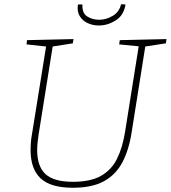

<svg xmlns="http://www.w3.org/2000/svg" viewBox="-20 -877 804 904"><path d="M544 -688 764 -693 761 -673 664 -658 600 -255Q587 -171 556 -112.5Q525 -54 469 -23.5Q413 7 323 7Q218 7 171 -37.5Q124 -82 124 -170Q124 -188 125.5 -207.5Q127 -227 131 -248L197 -658L105 -668L107 -688L326 -693L323 -673L228 -658L162 -245Q159 -225 157 -206Q155 -187 155 -170Q155 -94 194 -57.5Q233 -21 324 -21Q406 -21 455.5 -49Q505 -77 531 -129.5Q557 -182 569 -257L633 -659L541 -668ZM446 -757Q417 -757 393 -768Q369 -779 355.5 -801Q342 -823 347 -856H368Q366 -815 390.5 -799.5Q415 -784 447 -784Q480 -784 511 -802.5Q542 -821 550 -857L571 -856Q563 -805 525 -781Q487 -757 446 -757Z"/></svg>

Font: Bitter ExtraLight
Style: Italic
Weight: 200
Italic angle: -9°
Designer: Sol Matas, and Bitter project Authors
Foundry: Sol Matas
Version: Version 2.001